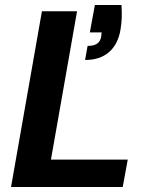

<svg xmlns="http://www.w3.org/2000/svg" viewBox="-20 -745 602 765"><path d="M24 0 147 -700H287L183 -109H489L469 0ZM319 -506 329 -562Q353 -562 366 -570.5Q379 -579 383 -598L385 -616H338L358 -725H464Q466 -696 465 -673Q464 -650 460 -626Q450 -568 414 -537Q378 -506 319 -506Z"/></svg>

Font: DM Sans 17pt ExtraBold
Style: Italic
Weight: 800
Italic angle: -10°
Version: Version 4.004;gftools[0.9.30]